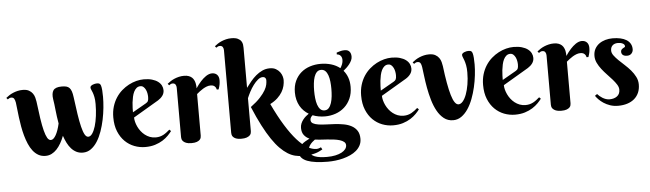

<svg xmlns="http://www.w3.org/2000/svg" viewBox="-72 -990 4939 1459"><g transform="rotate(-5 2397.5 -260.5)"><path d="M655.8 -352.1Q655.8 -384.3 651.4 -405.3Q647 -426.3 641.8 -440.2Q636.7 -454.1 632.3 -463.1Q627.9 -472.2 627.9 -480Q627.9 -487.3 633.8 -492.2Q639.6 -497.1 647.7 -500.5Q655.8 -503.9 664.3 -505.4Q672.9 -506.8 678.2 -506.8Q692.4 -506.8 698.7 -502.9Q705.1 -499 709 -487.8Q713.4 -473.6 715.1 -450.4Q716.8 -427.2 716.8 -400.9Q716.8 -363.3 712.4 -318.4Q708 -273.4 698.5 -228Q689 -182.6 674.1 -140.1Q659.2 -97.7 638.2 -64.7Q617.2 -31.7 589.8 -12Q562.5 7.8 527.8 7.8Q500.5 7.8 478.8 -3.2Q457 -14.2 439.9 -33.2Q422.9 -52.2 409.9 -77.9Q397 -103.5 387.2 -132.8Q376 -103 361.3 -77.4Q346.7 -51.8 328.9 -32.7Q311 -13.7 289.6 -2.9Q268.1 7.8 243.2 7.8Q212.4 7.8 188.7 -5.6Q165 -19 147 -42.2Q128.9 -65.4 115.7 -96.2Q102.5 -127 93 -161.1Q83.5 -195.3 77.1 -231.4Q70.8 -267.6 66.4 -301.3Q62 -335 59.1 -364.3Q56.2 -393.6 53.2 -415Q49.8 -434.6 43.2 -445.3Q36.6 -456.1 21 -456.1Q12.7 -456.1 6.8 -453.1Q1 -450.2 -5.9 -444.8L-16.1 -457Q-4.9 -466.3 9 -475.3Q22.9 -484.4 39.1 -491.2Q55.2 -498 73.7 -502.4Q92.3 -506.8 112.8 -506.8Q142.1 -506.8 160.2 -496.8Q178.2 -486.8 188.7 -471.9Q199.2 -457 203.6 -439.9Q208 -422.9 210 -409.2Q218.8 -335.4 227.3 -279.3Q235.8 -223.1 245.6 -185.3Q255.4 -147.5 266.8 -128.2Q278.3 -108.9 293.9 -108.9Q304.2 -108.9 314 -117.7Q323.7 -126.5 332.5 -142.1Q341.3 -157.7 349.1 -179.9Q356.9 -202.1 362.8 -229Q357.9 -255.9 354.5 -282.2Q351.1 -308.6 348.4 -332.8Q345.7 -356.9 343.3 -377.9Q340.8 -398.9 337.9 -415Q330.6 -460.9 346.4 -483.9Q362.3 -506.8 410.2 -506.8Q431.2 -506.8 445.6 -503.2Q460 -499.5 469.5 -489.5Q479 -479.5 484.9 -462.2Q490.7 -444.8 494.1 -418Q503.4 -344.7 512.2 -287.1Q521 -229.5 530.8 -189.9Q540.5 -150.4 552 -129.6Q563.5 -108.9 579.1 -108.9Q595.7 -108.9 609.9 -129.4Q624 -149.9 634.3 -183.6Q644.5 -217.3 650.1 -261.2Q655.8 -305.2 655.8 -352.1Z M938 -224.1Q938 -208.5 942.6 -190.2Q947.3 -171.9 956.1 -153.3Q964.8 -134.8 977.8 -117.9Q990.7 -101.1 1007.6 -87.9Q1024.4 -74.7 1044.9 -66.9Q1065.4 -59.1 1089.8 -59.1Q1106.9 -59.1 1121.6 -63Q1136.2 -66.9 1148.9 -73.7Q1161.6 -80.6 1173.3 -89.6Q1185.1 -98.6 1196.8 -108.9L1209 -97.2Q1197.8 -82 1180.2 -64Q1162.6 -45.9 1137.7 -30Q1112.8 -14.2 1079.6 -3.7Q1046.4 6.8 1003.9 6.8Q961.4 6.8 921.1 -8.5Q880.9 -23.9 849.6 -54.7Q818.4 -85.4 799.6 -131.3Q780.8 -177.2 780.8 -238.8Q780.8 -283.2 792 -320.3Q803.2 -357.4 822.5 -387.2Q841.8 -417 867.4 -439.5Q893.1 -461.9 921.4 -476.8Q949.7 -491.7 979.2 -499.3Q1008.8 -506.8 1036.1 -506.8Q1072.3 -506.8 1099.1 -499Q1126 -491.2 1143.8 -478Q1161.6 -464.8 1170.4 -447.5Q1179.2 -430.2 1179.2 -411.1Q1179.2 -388.2 1166 -369.9Q1152.8 -351.6 1130.9 -337.9ZM1036.1 -323.2Q1042.5 -327.1 1046.6 -330.8Q1050.8 -334.5 1053.2 -339.6Q1055.7 -344.7 1056.9 -352.3Q1058.1 -359.9 1058.1 -371.1Q1058.1 -383.3 1055.4 -398.2Q1052.7 -413.1 1046.4 -426.3Q1040 -439.5 1030.3 -448.2Q1020.5 -457 1006.8 -457Q989.3 -457 976.8 -446.5Q964.4 -436 956.3 -419.4Q948.2 -402.8 943.6 -381.6Q939 -360.4 936.5 -338.9Q934.1 -317.4 933.6 -297.6Q933.1 -277.8 933.1 -264.2Z M1430.7 -403.8Q1449.2 -432.1 1470.2 -455.1Q1479 -464.8 1489.3 -474.1Q1499.5 -483.4 1510.5 -490.7Q1521.5 -498 1533.2 -502.4Q1544.9 -506.8 1556.6 -506.8Q1581.5 -506.8 1595.7 -491.9Q1609.9 -477.1 1609.9 -450.2Q1609.9 -433.6 1607.2 -418.2Q1604.5 -402.8 1596.7 -380.9H1583Q1580.1 -396 1569.3 -406Q1558.6 -416 1538.1 -416Q1522.9 -416 1508.3 -410.4Q1493.7 -404.8 1479.7 -396.5Q1465.8 -388.2 1453.4 -378.4Q1440.9 -368.7 1430.7 -359.9V-43Q1430.7 -36.6 1428.7 -27.8Q1426.8 -19 1419.2 -11.2Q1411.6 -3.4 1396.7 2.2Q1381.8 7.8 1356 7.8Q1330.1 7.8 1315.2 1.7Q1300.3 -4.4 1292.5 -12.7Q1284.7 -21 1282.7 -29.8Q1280.8 -38.6 1280.8 -43.9V-420.9Q1280.8 -435.1 1274.2 -445.6Q1267.6 -456.1 1252 -456.1Q1243.7 -456.1 1237.8 -453.1Q1231.9 -450.2 1225.1 -444.8L1214.8 -457Q1226.1 -466.3 1240 -475.3Q1253.9 -484.4 1270 -491.2Q1286.1 -498 1304.7 -502.4Q1323.2 -506.8 1343.8 -506.8Q1364.7 -506.8 1379.6 -501.2Q1394.5 -495.6 1404.1 -486.6Q1413.6 -477.5 1418.9 -466.3Q1424.3 -455.1 1427 -443.6Q1429.7 -432.1 1430.2 -421.6Q1430.7 -411.1 1430.7 -403.8Z M1813 -374Q1830.1 -397 1849.6 -420.7Q1869.1 -444.3 1891.6 -463.4Q1914.1 -482.4 1940.4 -494.6Q1966.8 -506.8 1998 -506.8Q2025.9 -506.8 2044.4 -495.8Q2063 -484.9 2074.5 -469.5Q2085.9 -454.1 2090.6 -437.5Q2095.2 -420.9 2095.2 -409.2Q2095.2 -387.7 2089.6 -364.5Q2084 -341.3 2070.6 -318.6Q2057.1 -295.9 2034.7 -274.7Q2012.2 -253.4 1978 -235.8Q2023.9 -138.7 2067.4 -68.6Q2110.8 1.5 2151.1 46.6Q2191.4 91.8 2228.5 113.3Q2265.6 134.8 2299.3 134.8Q2305.2 134.8 2311 133.3Q2316.9 131.8 2321.8 129.9Q2327.1 127.9 2333 125L2342.3 142.1Q2329.1 149.4 2315.4 156Q2301.8 162.6 2284.2 167.5Q2266.6 172.4 2243.7 175.3Q2220.7 178.2 2189 178.2Q2160.2 178.2 2132.1 171.4Q2104 164.6 2075.7 147Q2047.4 129.4 2018.3 100.1Q1989.3 70.8 1958.7 25.9Q1928.2 -19 1896 -81.1Q1863.8 -143.1 1829.1 -226.1Q1876 -260.7 1902.8 -290.3Q1929.7 -319.8 1943.4 -343.8Q1957 -367.7 1960.4 -386.2Q1963.9 -404.8 1963.9 -418Q1963.9 -419.9 1963.4 -424.6Q1962.9 -429.2 1960.2 -433.6Q1957.5 -438 1952.4 -441.4Q1947.3 -444.8 1938 -444.8Q1919.9 -444.8 1901.4 -429.4Q1882.8 -414.1 1866 -391.4Q1849.1 -368.7 1835.4 -342.5Q1821.8 -316.4 1813 -294.9V-43Q1813 -36.6 1810.8 -27.8Q1808.6 -19 1800.5 -11.2Q1792.5 -3.4 1777.1 2.2Q1761.7 7.8 1735.8 7.8Q1710 7.8 1695.3 1.7Q1680.7 -4.4 1673.6 -12.7Q1666.5 -21 1664.8 -29.8Q1663.1 -38.6 1663.1 -43.9V-673.8Q1663.1 -688 1656.5 -698.5Q1649.9 -709 1634.3 -709Q1626 -709 1619.9 -706.3Q1613.8 -703.6 1606.9 -698.2L1597.2 -710Q1608.4 -719.2 1622.1 -728.3Q1635.7 -737.3 1652.1 -744.1Q1668.5 -751 1687 -755.4Q1705.6 -759.8 1726.1 -759.8Q1757.8 -759.8 1775.4 -751.2Q1793 -742.7 1801.3 -730.2Q1809.6 -717.8 1811.3 -703.9Q1813 -689.9 1813 -679.2Z M2171.9 -307.1Q2171.9 -356.9 2189.2 -394.3Q2206.5 -431.6 2235.8 -456.8Q2265.1 -481.9 2303.7 -494.4Q2342.3 -506.8 2384.8 -506.8Q2427.2 -506.8 2465.3 -495.6Q2503.4 -484.4 2532.7 -460.9Q2542 -475.1 2547.9 -490.7Q2553.7 -506.3 2553.7 -522Q2553.7 -542.5 2542.7 -554.7Q2531.7 -566.9 2514.6 -566.9V-581.1Q2525.4 -584.5 2533.7 -587.2Q2542 -589.8 2548.8 -591.3Q2555.7 -592.8 2562.5 -593.5Q2569.3 -594.2 2577.6 -594.2Q2600.6 -594.2 2612.8 -580.1Q2625 -565.9 2625 -541Q2625 -526.4 2618.2 -512Q2611.3 -497.6 2601.1 -484.4Q2590.8 -471.2 2578.4 -459.5Q2565.9 -447.8 2554.7 -439Q2575.2 -415.5 2586.4 -384.3Q2597.7 -353 2597.7 -313Q2597.7 -262.7 2580.3 -224.1Q2563 -185.5 2533.7 -159.2Q2504.4 -132.8 2465.8 -119.4Q2427.2 -106 2384.8 -106Q2359.9 -106 2335.9 -110.4Q2312 -114.7 2291 -123Q2283.2 -117.2 2277.6 -108.4Q2272 -99.6 2272 -88.9Q2272 -70.8 2287.6 -62Q2303.2 -53.2 2329.1 -49.3Q2355 -45.4 2387.7 -44.4Q2420.4 -43.5 2454.8 -41.3Q2489.3 -39.1 2522 -33Q2554.7 -26.9 2580.6 -12.9Q2606.4 1 2622.1 24.9Q2637.7 48.8 2637.7 86.9Q2637.7 114.7 2626 137Q2614.3 159.2 2594.5 176Q2574.7 192.9 2548.6 204.8Q2522.5 216.8 2493.4 224.4Q2464.4 231.9 2434.3 235.4Q2404.3 238.8 2377 238.8Q2327.1 238.8 2287.4 233.6Q2247.6 228.5 2219.7 217.8Q2191.9 207 2176.8 189.9Q2161.6 172.9 2161.6 148.9Q2161.6 131.8 2169.4 117.4Q2177.2 103 2190.2 91.1Q2203.1 79.1 2219.2 69.6Q2235.4 60.1 2252 51.8Q2227.5 41.5 2211.2 20.8Q2194.8 0 2194.8 -34.2Q2194.8 -52.2 2201.2 -67.6Q2207.5 -83 2217.5 -95.9Q2227.5 -108.9 2239.5 -119.4Q2251.5 -129.9 2262.7 -137.2Q2242.7 -148.9 2225.8 -165.8Q2209 -182.6 2197 -203.9Q2185.1 -225.1 2178.5 -251Q2171.9 -276.9 2171.9 -307.1ZM2450.7 -311Q2450.7 -339.4 2447.8 -366.2Q2444.8 -393.1 2437.5 -414.1Q2430.2 -435.1 2417.5 -448Q2404.8 -460.9 2384.8 -460.9Q2364.7 -460.9 2352.1 -447.5Q2339.4 -434.1 2332 -412.4Q2324.7 -390.6 2321.8 -363Q2318.8 -335.4 2318.8 -307.1Q2318.8 -278.3 2321.8 -250.5Q2324.7 -222.7 2332 -200.7Q2339.4 -178.7 2352.1 -165.3Q2364.7 -151.9 2384.8 -151.9Q2404.8 -151.9 2417.5 -166Q2430.2 -180.2 2437.5 -202.9Q2444.8 -225.6 2447.8 -253.9Q2450.7 -282.2 2450.7 -311ZM2524.9 126Q2524.9 110.4 2512.7 100.3Q2500.5 90.3 2480.7 84.2Q2460.9 78.1 2435.8 75Q2410.6 71.8 2384.8 70.1Q2358.9 68.4 2334.5 66.9Q2310.1 65.4 2292 63Q2281.7 70.3 2272.2 78.9Q2262.7 87.4 2255.6 96.9Q2248.5 106.4 2244.1 116.9Q2239.7 127.4 2239.7 138.2Q2239.7 156.7 2250.5 169.2Q2261.2 181.6 2279.5 189Q2297.9 196.3 2322 199.2Q2346.2 202.1 2373 202.1Q2408.7 202.1 2437 196Q2465.3 189.9 2484.9 179.4Q2504.4 168.9 2514.6 155.3Q2524.9 141.6 2524.9 126Z M2828.6 -224.1Q2828.6 -208.5 2833.3 -190.2Q2837.9 -171.9 2846.7 -153.3Q2855.5 -134.8 2868.4 -117.9Q2881.3 -101.1 2898.2 -87.9Q2915 -74.7 2935.5 -66.9Q2956.1 -59.1 2980.5 -59.1Q2997.6 -59.1 3012.2 -63Q3026.9 -66.9 3039.6 -73.7Q3052.2 -80.6 3064 -89.6Q3075.7 -98.6 3087.4 -108.9L3099.6 -97.2Q3088.4 -82 3070.8 -64Q3053.2 -45.9 3028.3 -30Q3003.4 -14.2 2970.2 -3.7Q2937 6.8 2894.5 6.8Q2852.1 6.8 2811.8 -8.5Q2771.5 -23.9 2740.2 -54.7Q2709 -85.4 2690.2 -131.3Q2671.4 -177.2 2671.4 -238.8Q2671.4 -283.2 2682.6 -320.3Q2693.8 -357.4 2713.1 -387.2Q2732.4 -417 2758.1 -439.5Q2783.7 -461.9 2812 -476.8Q2840.3 -491.7 2869.9 -499.3Q2899.4 -506.8 2926.8 -506.8Q2962.9 -506.8 2989.7 -499Q3016.6 -491.2 3034.4 -478Q3052.2 -464.8 3061 -447.5Q3069.8 -430.2 3069.8 -411.1Q3069.8 -388.2 3056.6 -369.9Q3043.5 -351.6 3021.5 -337.9ZM2926.8 -323.2Q2933.1 -327.1 2937.3 -330.8Q2941.4 -334.5 2943.8 -339.6Q2946.3 -344.7 2947.5 -352.3Q2948.7 -359.9 2948.7 -371.1Q2948.7 -383.3 2946 -398.2Q2943.4 -413.1 2937 -426.3Q2930.7 -439.5 2920.9 -448.2Q2911.1 -457 2897.5 -457Q2879.9 -457 2867.4 -446.5Q2855 -436 2846.9 -419.4Q2838.9 -402.8 2834.2 -381.6Q2829.6 -360.4 2827.1 -338.9Q2824.7 -317.4 2824.2 -297.6Q2823.7 -277.8 2823.7 -264.2Z M3152.3 -415Q3149.4 -434.6 3142.8 -445.3Q3136.2 -456.1 3120.6 -456.1Q3112.3 -456.1 3106.2 -453.1Q3100.1 -450.2 3093.3 -444.8L3083.5 -457Q3094.7 -466.3 3108.6 -475.3Q3122.6 -484.4 3138.7 -491.2Q3154.8 -498 3173.3 -502.4Q3191.9 -506.8 3212.4 -506.8Q3241.7 -506.8 3259.8 -496.8Q3277.8 -486.8 3288.3 -471.9Q3298.8 -457 3303.2 -439.9Q3307.6 -422.9 3309.6 -409.2Q3327.6 -261.2 3350.1 -185.1Q3372.6 -108.9 3403.3 -108.9Q3420.4 -108.9 3436.3 -127.4Q3452.1 -146 3464.1 -178.2Q3476.1 -210.4 3483.4 -253.4Q3490.7 -296.4 3490.7 -345.2Q3490.7 -377.4 3486.3 -399.7Q3481.9 -421.9 3476.6 -437Q3471.2 -452.1 3466.8 -462.2Q3462.4 -472.2 3462.4 -480Q3462.4 -487.3 3468.3 -492.2Q3474.1 -497.1 3482.2 -500.5Q3490.2 -503.9 3498.8 -505.4Q3507.3 -506.8 3512.7 -506.8Q3526.9 -506.8 3533.2 -502.9Q3539.6 -499 3543.5 -487.8Q3547.9 -473.6 3549.6 -450.4Q3551.3 -427.2 3551.3 -400.9Q3551.3 -363.3 3546.1 -318.4Q3541 -273.4 3530.5 -228Q3520 -182.6 3503.9 -140.1Q3487.8 -97.7 3465.6 -64.7Q3443.4 -31.7 3415.3 -12Q3387.2 7.8 3352.5 7.8Q3312 7.8 3282.2 -15.6Q3252.4 -39.1 3231.7 -76.7Q3210.9 -114.3 3197.3 -161.1Q3183.6 -208 3175 -255.1Q3166.5 -302.2 3161.4 -344.5Q3156.2 -386.7 3152.3 -415Z M3758.8 -224.1Q3758.8 -208.5 3763.4 -190.2Q3768.1 -171.9 3776.9 -153.3Q3785.6 -134.8 3798.6 -117.9Q3811.5 -101.1 3828.4 -87.9Q3845.2 -74.7 3865.7 -66.9Q3886.2 -59.1 3910.6 -59.1Q3927.7 -59.1 3942.4 -63Q3957 -66.9 3969.7 -73.7Q3982.4 -80.6 3994.1 -89.6Q4005.9 -98.6 4017.6 -108.9L4029.8 -97.2Q4018.6 -82 4001 -64Q3983.4 -45.9 3958.5 -30Q3933.6 -14.2 3900.4 -3.7Q3867.2 6.8 3824.7 6.8Q3782.2 6.8 3741.9 -8.5Q3701.7 -23.9 3670.4 -54.7Q3639.2 -85.4 3620.4 -131.3Q3601.6 -177.2 3601.6 -238.8Q3601.6 -283.2 3612.8 -320.3Q3624 -357.4 3643.3 -387.2Q3662.6 -417 3688.2 -439.5Q3713.9 -461.9 3742.2 -476.8Q3770.5 -491.7 3800 -499.3Q3829.6 -506.8 3856.9 -506.8Q3893.1 -506.8 3919.9 -499Q3946.8 -491.2 3964.6 -478Q3982.4 -464.8 3991.2 -447.5Q4000 -430.2 4000 -411.1Q4000 -388.2 3986.8 -369.9Q3973.6 -351.6 3951.7 -337.9ZM3856.9 -323.2Q3863.3 -327.1 3867.4 -330.8Q3871.6 -334.5 3874 -339.6Q3876.5 -344.7 3877.7 -352.3Q3878.9 -359.9 3878.9 -371.1Q3878.9 -383.3 3876.2 -398.2Q3873.5 -413.1 3867.2 -426.3Q3860.8 -439.5 3851.1 -448.2Q3841.3 -457 3827.6 -457Q3810.1 -457 3797.6 -446.5Q3785.2 -436 3777.1 -419.4Q3769 -402.8 3764.4 -381.6Q3759.8 -360.4 3757.3 -338.9Q3754.9 -317.4 3754.4 -297.6Q3753.9 -277.8 3753.9 -264.2Z M4251.5 -403.8Q4270 -432.1 4291 -455.1Q4299.8 -464.8 4310.1 -474.1Q4320.3 -483.4 4331.3 -490.7Q4342.3 -498 4354 -502.4Q4365.7 -506.8 4377.4 -506.8Q4402.3 -506.8 4416.5 -491.9Q4430.7 -477.1 4430.7 -450.2Q4430.7 -433.6 4428 -418.2Q4425.3 -402.8 4417.5 -380.9H4403.8Q4400.9 -396 4390.1 -406Q4379.4 -416 4358.9 -416Q4343.8 -416 4329.1 -410.4Q4314.5 -404.8 4300.5 -396.5Q4286.6 -388.2 4274.2 -378.4Q4261.7 -368.7 4251.5 -359.9V-43Q4251.5 -36.6 4249.5 -27.8Q4247.6 -19 4240 -11.2Q4232.4 -3.4 4217.5 2.2Q4202.6 7.8 4176.8 7.8Q4150.9 7.8 4136 1.7Q4121.1 -4.4 4113.3 -12.7Q4105.5 -21 4103.5 -29.8Q4101.6 -38.6 4101.6 -43.9V-420.9Q4101.6 -435.1 4095 -445.6Q4088.4 -456.1 4072.8 -456.1Q4064.5 -456.1 4058.6 -453.1Q4052.7 -450.2 4045.9 -444.8L4035.6 -457Q4046.9 -466.3 4060.8 -475.3Q4074.7 -484.4 4090.8 -491.2Q4106.9 -498 4125.5 -502.4Q4144 -506.8 4164.6 -506.8Q4185.5 -506.8 4200.4 -501.2Q4215.3 -495.6 4224.9 -486.6Q4234.4 -477.5 4239.7 -466.3Q4245.1 -455.1 4247.8 -443.6Q4250.5 -432.1 4251 -421.6Q4251.5 -411.1 4251.5 -403.8Z M4649.4 -467.8Q4638.2 -467.8 4628.2 -464.8Q4618.2 -461.9 4610.4 -455.3Q4602.5 -448.7 4598.1 -438.7Q4593.8 -428.7 4593.8 -415Q4593.8 -396 4607.7 -377.2Q4621.6 -358.4 4642.3 -338.1Q4663.1 -317.9 4687.3 -296.1Q4711.4 -274.4 4732.2 -250.2Q4752.9 -226.1 4766.8 -198.7Q4780.8 -171.4 4780.8 -140.1Q4780.8 -105 4768.8 -77.6Q4756.8 -50.3 4734.6 -31.2Q4712.4 -12.2 4680.9 -2.2Q4649.4 7.8 4610.8 7.8Q4577.1 7.8 4549.8 -1.7Q4522.5 -11.2 4501.2 -25.1Q4480 -39.1 4464.8 -54.7Q4449.7 -70.3 4441.4 -83L4458.5 -95.2Q4464.8 -87.9 4474.6 -79.3Q4484.4 -70.8 4496.3 -63.5Q4508.3 -56.2 4522 -51.5Q4535.6 -46.9 4549.8 -46.9Q4585 -46.9 4607.4 -63.7Q4629.9 -80.6 4629.9 -113.8Q4629.9 -132.3 4617.7 -152.1Q4605.5 -171.9 4586.9 -192.9Q4568.4 -213.9 4546.9 -236.3Q4525.4 -258.8 4506.8 -282.7Q4488.3 -306.6 4476.1 -332Q4463.9 -357.4 4463.9 -384.8Q4463.9 -415.5 4476.3 -438.5Q4488.8 -461.4 4509.5 -476.6Q4530.3 -491.7 4556.9 -499.3Q4583.5 -506.8 4611.8 -506.8Q4644.5 -506.8 4671.4 -501Q4698.2 -495.1 4717.5 -483.2Q4736.8 -471.2 4747.3 -453.1Q4757.8 -435.1 4757.8 -411.1Q4757.8 -392.6 4745.6 -378.9Q4733.4 -365.2 4711.4 -365.2Q4690.4 -365.2 4679.4 -374.3Q4668.5 -383.3 4668.5 -398.9Q4668.5 -409.2 4673.6 -415Q4678.7 -420.9 4685.1 -424.6Q4691.4 -428.2 4696.5 -430.9Q4701.7 -433.6 4701.7 -438Q4701.7 -451.7 4687 -459.7Q4672.4 -467.8 4649.4 -467.8Z"/></g></svg>

Font: Berkshire Swash
Style: Regular
Weight: 700
Designer: Astigmatic (AOETI)
Foundry: Astigmatic (AOETI)
Version: Version 1.000